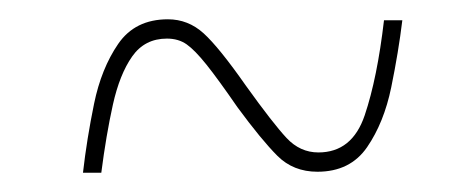

<svg xmlns="http://www.w3.org/2000/svg" viewBox="-20 -456 465 199"><path d="M66 -277Q70 -312 77.5 -348.5Q85 -385 102.5 -410.5Q120 -436 154 -436Q175 -436 191 -421.5Q207 -407 235 -367Q263 -328 277 -313Q291 -298 310 -298Q345 -298 358 -336.5Q371 -375 378 -435H397Q393 -402 385.5 -365.5Q378 -329 360.5 -303.5Q343 -278 309 -278Q284 -278 267.5 -294.5Q251 -311 226 -345Q206 -374 194 -389Q182 -404 173.5 -410Q165 -416 153 -416Q130 -416 117 -397.5Q104 -379 97 -347.5Q90 -316 85 -277Z"/></svg>

Font: Noto Serif Display ExtraCondensed Light
Style: Italic
Weight: 300
Width: 2
Italic angle: -12°
Designer: Monotype Design Team
Foundry: Monotype Imaging Inc.
Version: Version 2.009